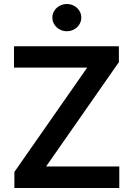

<svg xmlns="http://www.w3.org/2000/svg" viewBox="-20 -938 665 958"><path d="M51.8 -80.1 415 -600.6H49.8V-707H573.2V-627.9L210 -107.4H575.2V0H51.8ZM241.2 -850.6Q241.2 -868.7 251 -884.3Q260.7 -899.9 277.6 -908.9Q294.4 -918 313.5 -918Q333 -918 349.6 -908.9Q366.2 -899.9 376 -884.3Q385.7 -868.7 385.7 -850.6Q385.7 -832 376 -816.2Q366.2 -800.3 349.6 -791.3Q333 -782.2 313.5 -782.2Q294.4 -782.2 277.6 -791.3Q260.7 -800.3 251 -816.2Q241.2 -832 241.2 -850.6Z"/></svg>

Font: Pretendard GOV SemiBold
Style: Regular
Weight: 600
Designer: Base glyphs from Inter by Rasmus Andersson; Hangeul glyphs from Noto Sans CJK(Source Han Sans) by Jang Soo-young and Kan
Foundry: Kil Hyung-jin
Version: Version 1.309